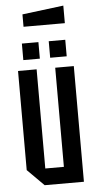

<svg xmlns="http://www.w3.org/2000/svg" viewBox="-58 -890 467 926"><g transform="rotate(-5 175.0 -427.5)"><path d="M310 -560V0H120L40 -80V-560H130V-80H220V-560ZM70 -610V-690H150V-610ZM200 -610V-690H280V-610ZM85 -770V-830L285 -855V-770Z"/></g></svg>

Font: Tektur Condensed
Style: Regular
Weight: 400
Width: 3
Designer: Adam Jagosz
Foundry: Adam Jagosz
Version: Version 1.005;gftools[0.9.30]